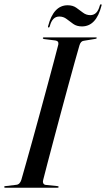

<svg xmlns="http://www.w3.org/2000/svg" viewBox="-28 -874 494 894"><path d="M173 -36Q170.5 -27.5 173.5 -20.8Q176.5 -14 185 -13L239 -7.5Q245 -7 245 -3.5Q245 0 240 0H-3Q-8.5 0 -8.5 -3Q-8.5 -7.5 -2 -7.5L48 -13.5Q64.5 -15 71.5 -37Q80 -66.5 94 -116.2Q108 -166 125 -227Q142 -288 159.5 -352.8Q177 -417.5 193.5 -478.2Q210 -539 223 -588.2Q236 -637.5 243.5 -666.5Q246.5 -683 230 -685.5L178 -692Q171.5 -693 171.5 -696.5Q171.5 -700 176.5 -700H418.5Q422.5 -700 422.5 -697.5Q422.5 -694 416 -693L361.5 -684Q348 -682.5 342 -663Q333.5 -634 319.8 -584.8Q306 -535.5 289.5 -474.5Q273 -413.5 255.5 -348.8Q238 -284 222 -223.2Q206 -162.5 193 -113.5Q180 -64.5 173 -36ZM353.5 -751Q329.5 -751 313.2 -762.5Q297 -774 282.2 -785.5Q267.5 -797 248 -797Q215.5 -797 204 -752.5Q202.5 -746 198.5 -746Q194 -746 196 -752.5Q221 -849.5 287 -849.5Q311 -849.5 327.2 -838Q343.5 -826.5 358.5 -815Q373.5 -803.5 392.5 -803.5Q425 -803.5 436.5 -847.5Q438 -854 442 -854Q446.5 -854 444.5 -847.5Q420 -751 353.5 -751Z"/></svg>

Font: Fraunces 144pt
Style: Italic
Weight: 400
Italic angle: -16°
Version: Version 1.000;[b76b70a41]